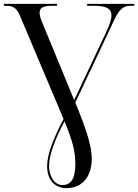

<svg xmlns="http://www.w3.org/2000/svg" viewBox="-20 -734 715 994"><path d="M325 240C405 240 455 181 455 88C455 26 432 -51 370 -203L570 -628C597 -686 618 -704 656 -704H675V-714H431V-704H464C528 -704 557 -691 557 -654C557 -633 547 -604 529 -566L364 -216L198 -619C189 -640 185 -656 185 -668C185 -695 205 -704 250 -704H275V-714H0V-704H13C50 -704 67 -691 84 -651L309 -118C260 -24 224 62 224 126C224 196 262 240 325 240ZM303 224C262 224 234 179 234 125C234 68 265 -14 314 -106C356 -3 370 48 370 115C370 195 345 224 303 224Z"/></svg>

Font: Noto Serif Display
Style: Regular
Weight: 400
Designer: Monotype Design Team
Foundry: Monotype Imaging Inc.
Version: Version 2.009